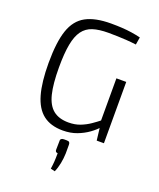

<svg xmlns="http://www.w3.org/2000/svg" viewBox="-172 -807 970 1174"><g transform="rotate(20 313.0 -219.5)"><path d="M344 -703Q383 -703 416 -701Q449 -699 479 -694.5Q509 -690 538 -683L530 -634Q499 -638 469 -640Q439 -642 409 -643Q379 -644 348 -644Q288 -644 247.5 -631Q207 -618 182.5 -584.5Q158 -551 147 -492Q136 -433 136 -342Q136 -235 152 -170Q168 -105 205.5 -75Q243 -45 305 -45Q347 -45 380.5 -58Q414 -71 442.5 -90.5Q471 -110 497 -131L507 -90Q486 -65 453.5 -41.5Q421 -18 380 -2.5Q339 13 289 13Q210 13 161 -25Q112 -63 89.5 -142.5Q67 -222 67 -346Q67 -482 93.5 -559.5Q120 -637 181 -670Q242 -703 344 -703ZM553 -399V0H506L494 -101L489 -118V-399ZM332 61Q346 61 350.5 66Q355 71 355 82V139Q354 171 347.5 204Q341 237 329 264L301 257Q305 230 306.5 208.5Q308 187 308 154Q291 154 292 135L293 82Q292 71 298 66Q304 61 315 61Z"/></g></svg>

Font: Exo 2 Light
Style: Regular
Weight: 300
Designer: Natanael Gama
Foundry: Natanael Gama
Version: Version 2.010